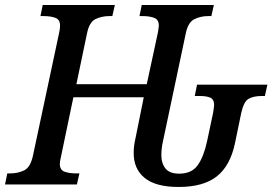

<svg xmlns="http://www.w3.org/2000/svg" viewBox="-40 -734 1084 764"><path d="M671 10Q579 10 535 -26.5Q491 -63 492 -127Q492 -140 493.5 -153Q495 -166 500 -188L532 -347H252L203 -112Q201 -104 199.5 -95.5Q198 -87 198 -82Q198 -58 216.5 -51Q235 -44 264 -44H276L266 0H-20L-11 -44H1Q31 -44 56 -56Q81 -68 91 -114L195 -602Q197 -610 198 -618.5Q199 -627 199 -632Q199 -656 180.5 -663Q162 -670 133 -670H121L130 -714H417L407 -670H395Q365 -670 340 -658Q315 -646 306 -600L264 -399H544L588 -603Q589 -610 590.5 -618.5Q592 -627 592 -632Q592 -656 573.5 -663Q555 -670 527 -670H515L524 -714H811L801 -670H789Q758 -670 733 -657.5Q708 -645 699 -600L610 -179Q605 -157 603.5 -142.5Q602 -128 602 -117Q602 -84 618.5 -63.5Q635 -43 673 -43Q723 -43 747 -77Q771 -111 784 -172L808 -285Q809 -293 810.5 -302Q812 -311 812 -316Q812 -339 796.5 -345.5Q781 -352 756 -352H735L744 -397H1024L1014 -352H1002Q969 -352 949.5 -341Q930 -330 920 -285L895 -164Q876 -74 822.5 -32Q769 10 671 10Z"/></svg>

Font: Noto Serif SemiCondensed Medium
Style: Italic
Weight: 500
Width: 4
Italic angle: -12°
Designer: Monotype Design Team
Foundry: Monotype Imaging Inc.
Version: Version 2.013